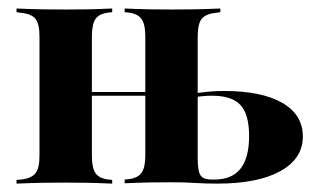

<svg xmlns="http://www.w3.org/2000/svg" viewBox="-20 -438 757 458"><path d="M136.3 -2.4Q110.5 -2.4 83.9 -2Q57.3 -1.6 19.4 0V-8.9L30.6 -9.7Q55.6 -12.9 64.9 -25Q74.2 -37.1 74.2 -66.9V-350.8Q74.2 -380.6 64.9 -392.7Q55.6 -404.8 30.6 -407.3L19.4 -408.9V-417.7Q57.3 -416.1 83.9 -415.7Q110.5 -415.3 136.3 -415.3Q161.3 -415.3 186.3 -415.7Q211.3 -416.1 247.6 -417.7V-408.9L239.5 -408.1Q216.9 -405.6 208.1 -393.1Q199.2 -380.6 199.2 -350.8V-66.9Q199.2 -37.1 208.1 -24.6Q216.9 -12.1 239.5 -9.7L247.6 -8.9V0Q211.3 -1.6 186.3 -2Q161.3 -2.4 136.3 -2.4ZM326.6 -208.9V-350.8Q326.6 -380.6 317.3 -393.1Q308.1 -405.6 285.5 -408.1L277.4 -408.9V-417.7Q313.7 -416.1 339.1 -415.7Q364.5 -415.3 388.7 -415.3Q415.3 -415.3 441.5 -415.7Q467.7 -416.1 505.6 -417.7V-408.9L494.4 -407.3Q470.2 -404.8 460.9 -392.7Q451.6 -380.6 451.6 -350.8V-208.9ZM150 -209.7V-218.5H376.6V-209.7ZM388.7 -3.2Q364.5 -3.2 339.1 -2.8Q313.7 -2.4 277.4 -0.8V-9.7L285.5 -10.5Q308.1 -12.9 317.3 -25.4Q326.6 -37.9 326.6 -67.7V-208.9H451.6V-61.3Q451.6 -41.1 454.4 -29.4Q457.3 -17.7 464.9 -13.7Q472.6 -9.7 486.3 -9.7H491.1Q533.1 -9.7 553.6 -35.5Q574.2 -61.3 574.2 -113.7Q574.2 -165.3 553.6 -187.5Q533.1 -209.7 485.5 -209.7Q475 -209.7 462.1 -208.5Q449.2 -207.3 428.2 -204V-212.9Q454 -216.9 473.8 -219Q493.5 -221 514.5 -221Q604 -221 653.2 -192.7Q702.4 -164.5 702.4 -112.1Q702.4 -59.7 648.8 -29.8Q595.2 0 498.4 0Q470.2 0 444.8 -1.6Q419.4 -3.2 388.7 -3.2Z"/></svg>

Font: Playfair 144pt SemiCondensed ExtraBold
Style: Regular
Weight: 800
Width: 4
Designer: Claus Eggers Sørensen
Foundry: Claus Eggers Sørensen
Version: Version 2.203